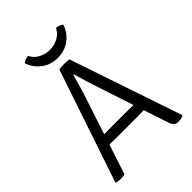

<svg xmlns="http://www.w3.org/2000/svg" viewBox="-249 -974 1091 1091"><g transform="rotate(-45 297.0 -428.5)"><path d="M256 -683Q264.5 -684.5 276.8 -685.2Q289 -686 298 -686Q306.5 -686 318.8 -685.2Q331 -684.5 337 -683L567 -4Q559 1 548.2 3.5Q537.5 6 524 6Q507 6 497.8 -1.8Q488.5 -9.5 481 -31L346 -439Q331 -483.5 317.5 -527.2Q304 -571 295 -604H290Q282.5 -575.5 272.8 -541.8Q263 -508 257 -489L96 1Q89.5 2.5 81 3.2Q72.5 4 64 4Q53 4 45.2 2.5Q37.5 1 29 -1L27 -4ZM226 -179Q223 -179 205.5 -179.2Q188 -179.5 170.2 -179.8Q152.5 -180 149 -180H122L145 -242H169Q172.5 -242 187.5 -242.2Q202.5 -242.5 217.2 -242.8Q232 -243 235 -243H352Q355 -243 370.2 -242.8Q385.5 -242.5 401 -242.2Q416.5 -242 420 -242H444L465 -180H438Q434.5 -180 416.5 -179.8Q398.5 -179.5 380.8 -179.2Q363 -179 360 -179ZM452 -846Q435 -796 393.5 -765.5Q352 -735 297 -735Q241.5 -735 200.5 -765.5Q159.5 -796 142 -846Q150.5 -854.5 162.2 -858.5Q174 -862.5 185 -863Q198.5 -833 230.2 -816Q262 -799 297 -799Q332.5 -799 364 -816Q395.5 -833 409 -863Q420.5 -862.5 432.2 -858.5Q444 -854.5 452 -846Z"/></g></svg>

Font: Signika Negative Light Light
Style: Regular
Weight: 300
Version: Version 2.001